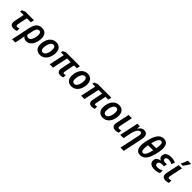

<svg xmlns="http://www.w3.org/2000/svg" viewBox="517 -2881 5201 5201"><g transform="rotate(45 3118.0 -280.0)"><path d="M246 10Q188 10 152.5 -16.5Q117 -43 117 -111Q117 -125 119 -143.5Q121 -162 125 -181L180 -444H44L57 -503L146 -542H479L457 -444H304L250 -180Q248 -167 246 -155Q244 -143 244 -133Q244 -113 254.5 -102Q265 -91 286 -91Q304 -91 321.5 -95.5Q339 -100 359 -107L358 -13Q339 -4 309 3Q279 10 246 10Z M536 -298Q552 -373 579.5 -430Q607 -487 656.5 -519.5Q706 -552 786 -552Q847 -552 889 -526.5Q931 -501 952.5 -454.5Q974 -408 974 -344Q974 -290 963.5 -238Q953 -186 933 -141.5Q913 -97 883 -62.5Q853 -28 814 -9Q775 10 727 10Q685 10 654.5 -7Q624 -24 603 -51Q599 -13 591.5 23.5Q584 60 576 101L547 240H423ZM711 -92Q739 -92 761 -108.5Q783 -125 799.5 -153Q816 -181 826.5 -214.5Q837 -248 842 -282Q847 -316 847 -344Q847 -394 830 -422Q813 -450 777 -450Q747 -450 724.5 -431.5Q702 -413 686.5 -376.5Q671 -340 660 -287L629 -138Q643 -117 663.5 -104.5Q684 -92 711 -92Z M1251 9Q1163 9 1110.5 -46Q1058 -101 1058 -196Q1058 -251 1069 -303Q1080 -355 1102 -400Q1124 -445 1157 -479Q1190 -513 1234 -532Q1278 -551 1332 -551Q1392 -551 1435 -525.5Q1478 -500 1501.5 -453.5Q1525 -407 1525 -341Q1525 -289 1514 -237.5Q1503 -186 1481 -141.5Q1459 -97 1426.5 -63Q1394 -29 1350 -10Q1306 9 1251 9ZM1262 -93Q1286 -93 1307 -105.5Q1328 -118 1344.5 -141Q1361 -164 1373.5 -195.5Q1386 -227 1392 -264.5Q1398 -302 1398 -344Q1398 -372 1390.5 -396Q1383 -420 1367 -434.5Q1351 -449 1323 -449Q1297 -449 1274.5 -434Q1252 -419 1235.5 -393.5Q1219 -368 1207.5 -335.5Q1196 -303 1190 -267Q1184 -231 1184 -196Q1184 -146 1204 -119.5Q1224 -93 1262 -93Z M2033 10Q1979 10 1949.5 -18Q1920 -46 1920 -98Q1920 -111 1922 -126.5Q1924 -142 1928 -161L1984 -444H1844L1750 0H1623L1718 -444H1609L1621 -503L1713 -542H2239L2218 -444H2110L2054 -159Q2052 -149 2050 -139.5Q2048 -130 2048 -123Q2048 -106 2057 -98Q2066 -90 2081 -90Q2096 -90 2110 -94Q2124 -98 2137 -103V-11Q2118 -3 2092 3.5Q2066 10 2033 10Z M2455 9Q2367 9 2314.5 -46Q2262 -101 2262 -196Q2262 -251 2273 -303Q2284 -355 2306 -400Q2328 -445 2361 -479Q2394 -513 2438 -532Q2482 -551 2536 -551Q2596 -551 2639 -525.5Q2682 -500 2705.5 -453.5Q2729 -407 2729 -341Q2729 -289 2718 -237.5Q2707 -186 2685 -141.5Q2663 -97 2630.5 -63Q2598 -29 2554 -10Q2510 9 2455 9ZM2466 -93Q2490 -93 2511 -105.5Q2532 -118 2548.5 -141Q2565 -164 2577.5 -195.5Q2590 -227 2596 -264.5Q2602 -302 2602 -344Q2602 -372 2594.5 -396Q2587 -420 2571 -434.5Q2555 -449 2527 -449Q2501 -449 2478.5 -434Q2456 -419 2439.5 -393.5Q2423 -368 2411.5 -335.5Q2400 -303 2394 -267Q2388 -231 2388 -196Q2388 -146 2408 -119.5Q2428 -93 2466 -93Z M3237 10Q3183 10 3153.5 -18Q3124 -46 3124 -98Q3124 -111 3126 -126.5Q3128 -142 3132 -161L3188 -444H3048L2954 0H2827L2922 -444H2813L2825 -503L2917 -542H3443L3422 -444H3314L3258 -159Q3256 -149 3254 -139.5Q3252 -130 3252 -123Q3252 -106 3261 -98Q3270 -90 3285 -90Q3300 -90 3314 -94Q3328 -98 3341 -103V-11Q3322 -3 3296 3.5Q3270 10 3237 10Z M3659 9Q3571 9 3518.5 -46Q3466 -101 3466 -196Q3466 -251 3477 -303Q3488 -355 3510 -400Q3532 -445 3565 -479Q3598 -513 3642 -532Q3686 -551 3740 -551Q3800 -551 3843 -525.5Q3886 -500 3909.5 -453.5Q3933 -407 3933 -341Q3933 -289 3922 -237.5Q3911 -186 3889 -141.5Q3867 -97 3834.5 -63Q3802 -29 3758 -10Q3714 9 3659 9ZM3670 -93Q3694 -93 3715 -105.5Q3736 -118 3752.5 -141Q3769 -164 3781.5 -195.5Q3794 -227 3800 -264.5Q3806 -302 3806 -344Q3806 -372 3798.5 -396Q3791 -420 3775 -434.5Q3759 -449 3731 -449Q3705 -449 3682.5 -434Q3660 -419 3643.5 -393.5Q3627 -368 3615.5 -335.5Q3604 -303 3598 -267Q3592 -231 3592 -196Q3592 -146 3612 -119.5Q3632 -93 3670 -93Z M4147 10Q4090 10 4054.5 -16.5Q4019 -43 4019 -111Q4019 -125 4021.5 -142.5Q4024 -160 4030 -188L4105 -542H4230L4154 -181Q4151 -167 4149 -155Q4147 -143 4147 -133Q4147 -114 4157 -102.5Q4167 -91 4188 -91Q4206 -91 4222.5 -95.5Q4239 -100 4260 -107L4259 -13Q4239 -4 4209.5 3Q4180 10 4147 10Z M4694 -325Q4698 -345 4700.5 -360.5Q4703 -376 4703 -389Q4703 -419 4689.5 -434.5Q4676 -450 4649 -450Q4618 -450 4589 -423.5Q4560 -397 4537 -347Q4514 -297 4499 -228L4451 0H4326L4441 -542H4538L4528 -442H4532Q4552 -472 4575.5 -497Q4599 -522 4629.5 -537Q4660 -552 4697 -552Q4740 -552 4769.5 -534.5Q4799 -517 4814 -485Q4829 -453 4829 -407Q4829 -386 4825 -363Q4821 -340 4817 -317L4699 240H4575Z M5095 10Q5034 10 4996 -16Q4958 -42 4940 -89.5Q4922 -137 4922 -200Q4922 -228 4925.5 -262.5Q4929 -297 4936 -335Q4943 -373 4952 -411Q4972 -493 4997.5 -558.5Q5023 -624 5057 -670Q5091 -716 5136 -740.5Q5181 -765 5239 -765Q5294 -765 5332 -741.5Q5370 -718 5389 -670.5Q5408 -623 5408 -551Q5408 -523 5404.5 -491Q5401 -459 5394.5 -422.5Q5388 -386 5378 -345Q5360 -266 5335.5 -201.5Q5311 -137 5277 -89Q5243 -41 5198 -15.5Q5153 10 5095 10ZM5105 -85Q5130 -85 5150.5 -100.5Q5171 -116 5189 -147Q5207 -178 5222.5 -225Q5238 -272 5252 -335H5059Q5051 -294 5047.5 -258.5Q5044 -223 5044 -191Q5044 -140 5058.5 -112.5Q5073 -85 5105 -85ZM5271 -432Q5279 -470 5282.5 -503.5Q5286 -537 5286 -569Q5286 -617 5271.5 -643.5Q5257 -670 5227 -670Q5203 -670 5182.5 -654.5Q5162 -639 5144 -608.5Q5126 -578 5110.5 -533.5Q5095 -489 5080 -432Z M5638 10Q5547 10 5495 -27.5Q5443 -65 5443 -131Q5443 -178 5462 -209Q5481 -240 5515 -258Q5549 -276 5593 -283V-287Q5563 -300 5541 -326.5Q5519 -353 5519 -392Q5519 -450 5548.5 -485Q5578 -520 5626 -536Q5674 -552 5730 -552Q5787 -552 5829 -541.5Q5871 -531 5906 -512L5865 -419Q5837 -434 5804.5 -445Q5772 -456 5734 -456Q5691 -456 5662.5 -439Q5634 -422 5634 -384Q5634 -357 5656 -342.5Q5678 -328 5724 -328H5785L5766 -236H5700Q5663 -236 5634.5 -227.5Q5606 -219 5590 -201Q5574 -183 5574 -153Q5574 -124 5595 -106Q5616 -88 5661 -88Q5712 -88 5751 -102Q5790 -116 5821 -132L5820 -30Q5789 -13 5743.5 -1.5Q5698 10 5638 10Z M6067 10Q6010 10 5974.5 -16.5Q5939 -43 5939 -111Q5939 -125 5941.5 -142.5Q5944 -160 5950 -188L6025 -542H6150L6074 -181Q6071 -167 6069 -155Q6067 -143 6067 -133Q6067 -114 6077 -102.5Q6087 -91 6108 -91Q6126 -91 6142.5 -95.5Q6159 -100 6180 -107L6179 -13Q6159 -4 6129.5 3Q6100 10 6067 10ZM6041 -621Q6050 -639 6060 -661.5Q6070 -684 6080.5 -708.5Q6091 -733 6100 -756.5Q6109 -780 6116 -800H6236V-787Q6227 -770 6213.5 -747.5Q6200 -725 6184 -701Q6168 -677 6151 -652.5Q6134 -628 6116 -606H6041Z"/></g></svg>

Font: Noto Sans Display SemiBold
Style: Italic
Weight: 600
Italic angle: -12°
Designer: Monotype Design Team
Foundry: Monotype Imaging Inc.
Version: Version 2.003